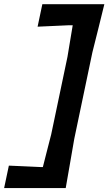

<svg xmlns="http://www.w3.org/2000/svg" viewBox="-75 -792 526 932"><path d="M-55 121 -32 12Q0.5 13 37.2 15Q74 17 124 19H133Q142.5 -18 152.2 -56.5Q162 -95 173.5 -139.5L252.5 -516Q259.5 -559 265.8 -596.2Q272 -633.5 278 -669.5H261Q217.5 -667.5 180.2 -665.8Q143 -664 107.5 -662.5L130.5 -771.5H431.5Q417.5 -714.5 404 -659.8Q390.5 -605 373.5 -538L285.5 -118Q273.5 -48.5 264 6.2Q254.5 61 244 121Z"/></svg>

Font: Commissioner Loud SemiBold
Style: Italic
Weight: 600
Italic angle: -12°
Designer: Kostas Bartsokas
Foundry: Kostas Bartsokas
Version: Version 1.000; ttfautohint (v1.8.3)